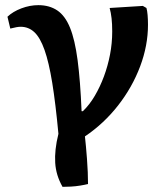

<svg xmlns="http://www.w3.org/2000/svg" viewBox="-20 -540 645 746"><path d="M223 186Q210 163 203 140Q196 117 194.5 92.5Q193 68 196 40Q199 12 207 -20Q196 -138 183 -218Q170 -298 153 -346Q136 -394 113.5 -415Q91 -436 60 -436Q47 -436 20 -429L9 -475Q30 -495 63 -507.5Q96 -520 129 -520Q172 -520 202.5 -499.5Q233 -479 252 -432.5Q271 -386 281.5 -306.5Q292 -227 297 -108H302Q328 -133 348.5 -168Q369 -203 384 -243.5Q399 -284 407.5 -328Q416 -372 416 -418Q416 -447 413.5 -469Q411 -491 406 -509L535 -517L549 -509Q552 -499 553.5 -481.5Q555 -464 555 -444Q555 -363 524.5 -282Q494 -201 439 -130.5Q384 -60 310 -10Q312 7 314 29.5Q316 52 318 78Q320 104 321 129Q322 154 322 175Q310 178 292 181Q274 184 255.5 185Q237 186 223 186Z"/></svg>

Font: Literata 18pt SemiBold
Style: Regular
Weight: 600
Designer: Latin by Veronika Burian and Jose Scaglione. Greek by Irene Vlachou. Cyrillic by Vera Evstafieva.
Foundry: TypeTogether
Version: Version 3.103;gftools[0.9.29]